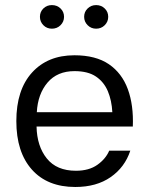

<svg xmlns="http://www.w3.org/2000/svg" viewBox="-20 -726 578 751"><path d="M123 -231Q124.5 -154.3 163.1 -106.2Q201.7 -58.1 276.9 -58.1Q328.1 -58.1 360.8 -81.3Q393.6 -104.5 407.2 -136.7H489.7Q468.3 -71.8 412.8 -33.2Q357.4 5.4 274.4 5.4Q165.5 5.4 104.7 -62.7Q43.9 -130.9 43.9 -252.4Q43.9 -374.5 105.2 -442.1Q166.5 -509.8 271 -509.8Q354.5 -509.8 405.8 -474.9Q457 -439.9 480 -377.2Q502.9 -314.5 499.5 -231ZM124 -287.1H419.4Q417 -333 401.9 -369.1Q386.7 -405.3 355.5 -426.5Q324.2 -447.8 271.5 -447.8Q204.1 -447.8 166 -403.1Q127.9 -358.4 124 -287.1ZM136.2 -660.2Q136.2 -679.7 149.7 -692.9Q163.1 -706.1 183.1 -706.1Q203.1 -706.1 216.8 -692.9Q230.5 -679.7 230.5 -660.2Q230.5 -641.1 216.8 -627.4Q203.1 -613.8 183.1 -613.8Q163.1 -613.8 149.7 -627.4Q136.2 -641.1 136.2 -660.2ZM309.1 -660.2Q309.1 -679.7 322.8 -692.9Q336.4 -706.1 356 -706.1Q376 -706.1 389.6 -692.9Q403.3 -679.7 403.3 -660.2Q403.3 -641.1 389.6 -627.4Q376 -613.8 356 -613.8Q336.4 -613.8 322.8 -627.4Q309.1 -641.1 309.1 -660.2Z"/></svg>

Font: Estedad-FD Regular
Style: FD-Regular
Weight: 400
Designer: Amin Abedi
Version: Version 7.3